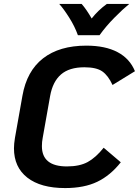

<svg xmlns="http://www.w3.org/2000/svg" viewBox="-20 -944 706 976"><path d="M51 -190Q51 -213 56 -243L94 -457Q116 -583 199 -647.5Q282 -712 419 -712Q515 -712 577.5 -679Q640 -646 666 -582L552 -512Q530 -560 500 -581Q470 -602 409 -602Q332 -602 290 -565.5Q248 -529 235 -457L197 -243Q193 -223 193 -201Q193 -98 320 -98Q385 -98 426 -120.5Q467 -143 507 -193L594 -119Q541 -52 474.5 -20Q408 12 311 12Q187 12 119 -41Q51 -94 51 -190ZM281 -924H395Q419 -897 446 -850Q478 -891 523 -924H637Q605 -898 561.5 -854Q518 -810 486 -765H376Q360 -810 331.5 -855Q303 -900 281 -924Z"/></svg>

Font: KoHo
Style: Bold Italic
Weight: 700
Italic angle: -10°
Version: Version 1.000; ttfautohint (v1.6)